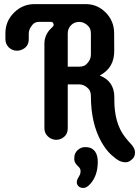

<svg xmlns="http://www.w3.org/2000/svg" viewBox="-20 -684 689 952"><path d="M474.6 -309.6Q546.9 -281.2 546.9 -202.1V-188Q546.9 -74.2 598.1 -6.8Q613.8 13.7 627.9 28.3Q649.4 50.8 649.4 71.3Q649.4 90.8 638.7 102.1Q621.1 120.6 604 120.6Q586.9 120.6 571.5 113.3Q556.2 106 531 83Q505.9 60.1 483.4 21Q430.7 -72.3 430.7 -207.5Q430.7 -231.4 418.5 -244.1Q397.9 -265.6 373.5 -265.6H315.9V-47.9Q315.9 -10.7 281.2 4.9Q270.5 9.3 258.5 9.3Q246.6 9.3 235.8 4.6Q225.1 0 217.3 -7.8Q200.2 -23.9 200.2 -47.9V-466.8Q200.2 -511.7 233.4 -543.5L242.2 -552.2Q246.1 -556.6 246.1 -561Q246.1 -565.4 242.9 -570.6Q239.7 -575.7 230.5 -575.7H175.3Q153.8 -575.7 142.1 -562.5Q122.6 -540.5 122.6 -517.6V-489.7Q122.6 -451.7 86.9 -437Q76.2 -432.6 64.2 -432.6Q52.2 -432.6 41.7 -437Q31.2 -441.4 23.4 -449.2Q6.8 -465.8 6.8 -489.7V-519Q6.8 -578.6 49.3 -621.1Q91.8 -663.6 151.4 -663.6H404.8Q463.4 -663.6 504.9 -621.1Q545.9 -579.1 545.9 -519L546.4 -432.6Q547.4 -347.7 474.6 -309.6ZM315.9 -353.5H373Q397 -353.5 409.2 -366.2Q430.7 -387.2 430.7 -412.1V-517.6Q430.7 -541 418.5 -553.7Q397.9 -575.7 372.8 -575.4Q347.7 -575.2 331.8 -558.6Q315.9 -542 315.9 -518.1ZM368.2 141.6Q348.1 123.5 348.1 105.5Q348.1 87.4 352.5 77.6Q356.9 67.9 364.7 60.5Q381.8 45.4 401.1 45.4Q420.4 45.4 431.9 51Q443.4 56.6 450.7 66.4Q464.8 85.4 464.8 118.2Q464.8 184.6 429.7 225.6Q410.6 248 394 248Q377.4 248 369.1 239.3Q360.8 230.5 360.8 220.7Q360.8 210.9 363.8 205.1Q366.7 199.2 370.1 193.4Q373.5 187.5 376.5 181.6Q379.4 175.8 379.4 163.6Q379.4 151.4 368.2 141.6Z"/></svg>

Font: Supermercado
Style: Regular
Weight: 400
Designer: James Grieshaber
Foundry: James Grieshaber
Version: Version 1.002